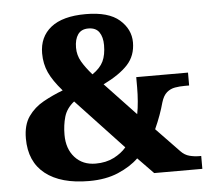

<svg xmlns="http://www.w3.org/2000/svg" viewBox="-52 -780 929 846"><g transform="rotate(-5 412.5 -357.0)"><path d="M309 10Q184 10 115.5 -44Q47 -98 47 -201Q47 -261 73 -298Q99 -335 140.5 -358Q182 -381 227 -398Q186 -445 168.5 -483.5Q151 -522 151 -568Q151 -641 203 -682.5Q255 -724 357 -724Q458 -724 506 -682Q554 -640 554 -582Q554 -523 517.5 -483.5Q481 -444 409 -409L545 -265Q550 -290 552.5 -321.5Q555 -353 555 -382V-428H784V-371H765Q742 -371 721.5 -367.5Q701 -364 685 -350.5Q669 -337 660 -307Q653 -281 642.5 -252Q632 -223 618 -192L720 -86Q737 -68 758.5 -62.5Q780 -57 801 -57H810V0H597L528 -71Q493 -37 438 -13.5Q383 10 309 10ZM364 -457Q399 -481 412.5 -509.5Q426 -538 426 -581Q426 -617 411 -638.5Q396 -660 363 -660Q332 -660 317 -638.5Q302 -617 302 -580Q302 -547 318.5 -518.5Q335 -490 364 -457ZM344 -64Q390 -64 424.5 -81.5Q459 -99 480 -124L273 -345Q239 -318 228.5 -281.5Q218 -245 218 -202Q218 -140 252.5 -102Q287 -64 344 -64Z"/></g></svg>

Font: Noto Serif Tamil ExtraBold
Style: Italic
Weight: 800
Italic angle: -12°
Designer: Indian Type Foundry, Tom Grace, and the Monotype Design Team
Foundry: Monotype Imaging Inc.
Version: Version 2.003; ttfautohint (v1.8.4.7-5d5b)